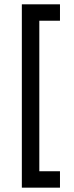

<svg xmlns="http://www.w3.org/2000/svg" viewBox="-20 -760 340 880"><path d="M80.1 100.1V-740.2H254.9V-665H160.2V24.9H254.9V100.1Z"/></svg>

Font: ABeeZee
Style: Regular
Weight: 400
Designer: Anja Meiners
Foundry: Anja Meiners
Version: Version 1.002